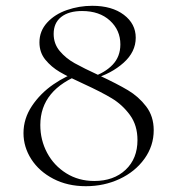

<svg xmlns="http://www.w3.org/2000/svg" viewBox="-20 -629 611 662"><path d="M395 -476Q395 -525 359 -558Q323 -591 263 -591Q217 -591 191 -570.5Q165 -550 165 -512Q165 -478 186 -453Q207 -428 237.5 -411Q268 -394 322 -369Q384 -340 421 -318Q458 -296 484 -262Q510 -228 510 -180Q510 -126 478 -81.5Q446 -37 392.5 -12Q339 13 276 13Q213 13 164 -12.5Q115 -38 88 -80Q61 -122 61 -170Q61 -220 90 -263.5Q119 -307 164 -338Q209 -369 258 -384L264 -375Q119 -321 119 -198Q119 -146 142.5 -102Q166 -58 208.5 -31.5Q251 -5 305 -5Q372 -5 413 -43.5Q454 -82 454 -146Q454 -197 428 -232.5Q402 -268 365.5 -290Q329 -312 268 -340Q215 -364 186 -381Q157 -398 136.5 -423Q116 -448 116 -483Q116 -522 142.5 -551Q169 -580 211 -594.5Q253 -609 298 -609Q366 -609 407 -578Q448 -547 448 -499Q448 -450 406 -412.5Q364 -375 302 -357L296 -363Q342 -378 368.5 -406Q395 -434 395 -476Z"/></svg>

Font: Cormorant SC Light
Style: Regular
Weight: 300
Designer: Christian Thalmann (Catharsis Fonts)
Foundry: Catharsis Fonts
Version: Version 4.000